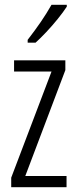

<svg xmlns="http://www.w3.org/2000/svg" viewBox="-20 -785 321 805"><path d="M259 0H27V-40L196 -485H39V-532H254V-491L86 -47H259ZM260 -757Q245 -734 222 -705.5Q199 -677 174 -650.5Q149 -624 129 -606H96V-618Q127 -658 151 -693Q175 -728 196 -765H260Z"/></svg>

Font: Noto Sans Sinhala ExtraCondensed Light
Style: Regular
Weight: 300
Width: 2
Designer: Jelle Bosma - Monotype Design Team
Foundry: Monotype Imaging Inc.
Version: Version 2.006; ttfautohint (v1.8.4.7-5d5b)